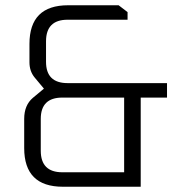

<svg xmlns="http://www.w3.org/2000/svg" viewBox="-20 -710 695 730"><path d="M72 -147V-258Q72 -310 105 -338L147 -373L112 -415Q92 -439 92 -473V-543Q92 -690 239 -690H431L465 -664V-635H237Q155 -635 155 -553V-475Q155 -394 237 -394H615V-339H515V0H219Q72 0 72 -147ZM135 -137Q135 -55 217 -55H452V-339H217Q135 -339 135 -258Z"/></svg>

Font: Oxanium ExtraLight Light
Style: Regular
Weight: 300
Version: Version 2.000